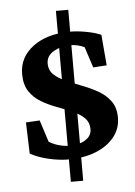

<svg xmlns="http://www.w3.org/2000/svg" viewBox="-49 -589 504 718"><g transform="rotate(-5 203.0 -230.0)"><path d="M185.5 6.8Q152.3 6.8 112.3 -2.4Q72.3 -11.7 43.9 -27.8L40 -145L91.8 -147.9L118.2 -65.9Q133.8 -55.7 154.8 -49.8Q175.8 -43.9 195.8 -43.9Q230.5 -43.9 254.4 -58.8Q278.3 -73.7 278.3 -98.6Q278.3 -125 261.2 -141.6Q244.1 -158.2 217.3 -169.7Q190.4 -181.2 160.2 -192.4Q129.9 -203.6 102.8 -219.5Q75.7 -235.4 58.6 -260.7Q41.5 -286.1 41.5 -326.2Q41.5 -389.6 94.7 -429.2Q147.9 -468.8 235.4 -468.8Q262.2 -468.8 294.9 -462.6Q327.6 -456.5 349.6 -446.8L359.4 -331.5L308.6 -328.1L283.2 -406.2Q257.8 -418.5 227.5 -418.5Q196.8 -418.5 168.5 -402.6Q140.1 -386.7 140.1 -357.4Q140.1 -331.5 157.7 -315.2Q175.3 -298.8 203.1 -286.9Q231 -274.9 262.2 -262.9Q293.5 -251 321.3 -235.1Q349.1 -219.2 366.7 -194.8Q384.3 -170.4 384.3 -132.8Q384.3 -92.3 359.4 -60.8Q334.5 -29.3 289.8 -11.2Q245.1 6.8 185.5 6.8ZM188 90.8V-550.8H234.4V90.8Z"/></g></svg>

Font: Lateef
Style: Bold
Weight: 700
Designer: SIL International
Foundry: SIL International
Version: Version 4.200